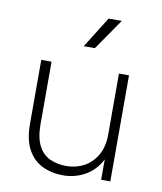

<svg xmlns="http://www.w3.org/2000/svg" viewBox="-81 -772 715 847"><g transform="rotate(10 276.5 -348.0)"><path d="M259 10Q207 10 165.5 -10Q124 -30 100 -74Q76 -118 76 -189V-475H122V-195Q122 -135 140.5 -99Q159 -63 192 -48Q225 -33 266 -33Q308 -33 344 -52Q380 -71 402 -109Q424 -147 424 -203V-475H469V0H428V-126H441Q430 -88 410 -62Q390 -36 364.5 -20Q339 -4 312 3Q285 10 259 10ZM250 -567 337 -706H396L300 -567Z"/></g></svg>

Font: SUSE Thin ExtraLight
Style: Regular
Weight: 250
Version: Version 1.000